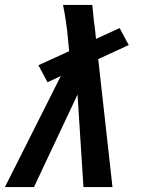

<svg xmlns="http://www.w3.org/2000/svg" viewBox="-44 -760 614 780"><path d="M-24 0 203 -451 149 -426 112 -495 237 -552 232 -603Q229 -637 224 -671.5Q219 -706 212 -740H331L338 -669Q341 -653 342.5 -636Q344 -619 346 -602L442 -646L479 -577L355 -520L413 0H295L271 -376L94 0Z"/></svg>

Font: Lode Term
Style: Bold Italic
Weight: 700
Italic angle: -11°
Monospace: yes
Designer: Belleve Invis
Foundry: Belleve Invis
Version: Version 29.2.0